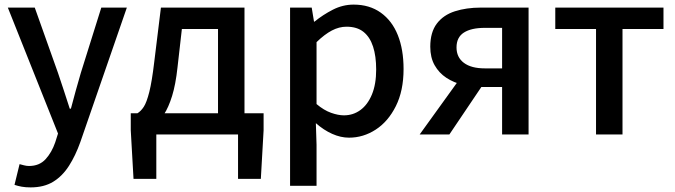

<svg xmlns="http://www.w3.org/2000/svg" viewBox="-20 -584 2931 834"><path d="M113 230Q91 230 74.5 227Q58 224 43 219L65 129Q73 131 84 134Q95 137 106 137Q151 137 178 107.5Q205 78 220 34L232 -4L14 -551H131L232 -267Q245 -230 257.5 -190.5Q270 -151 283 -112H288Q298 -150 309 -190Q320 -230 331 -267L420 -551H531L329 33Q308 92 279.5 136.5Q251 181 211 205.5Q171 230 113 230Z M659 0V193H560L548 -18V-92H1125V-18L1113 193H1014V0ZM927 -34V-458H770L751 -291Q743 -217 727.5 -167Q712 -117 692 -87Q672 -57 647.5 -43Q623 -29 596 -25L577 -92Q592 -101 604.5 -120Q617 -139 628.5 -184.5Q640 -230 650 -315L679 -551H1042V-34Z M1240 223V-551H1334L1344 -490H1346Q1383 -520 1426 -542Q1469 -564 1516 -564Q1585 -564 1634 -529Q1683 -494 1708 -431.5Q1733 -369 1733 -284Q1733 -190 1699.5 -123Q1666 -56 1612 -21Q1558 14 1496 14Q1460 14 1423 -2.5Q1386 -19 1352 -49L1355 45V223ZM1474 -83Q1514 -83 1545.5 -106Q1577 -129 1595.5 -173.5Q1614 -218 1614 -282Q1614 -340 1600.5 -381.5Q1587 -423 1559 -445.5Q1531 -468 1485 -468Q1453 -468 1421.5 -451.5Q1390 -435 1355 -401V-132Q1387 -105 1418 -94Q1449 -83 1474 -83Z M2161 0V-206H2072Q2031 -206 1991 -215.5Q1951 -225 1919 -246Q1887 -267 1868 -300.5Q1849 -334 1849 -381Q1849 -444 1877.5 -481.5Q1906 -519 1956 -535Q2006 -551 2068 -551H2276V0ZM2086 -287H2161V-463H2086Q2027 -463 1995 -442.5Q1963 -422 1963 -378Q1963 -335 1995 -311Q2027 -287 2086 -287ZM1803 0 1994 -265 2089 -233 1932 0Z M2569 0V-458H2392V-551H2862V-458H2684V0Z"/></svg>

Font: Noto Sans KR Medium
Style: Regular
Weight: 500
Designer: Ryoko NISHIZUKA  (kana, bopomofo & ideographs); Paul D. Hunt (Latin, Greek & Cyrillic); Sandoll Communications , Soo-you
Foundry: Adobe
Version: Version 2.004-H2;hotconv 1.0.118;makeotfexe 2.5.65603